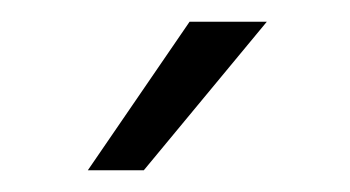

<svg xmlns="http://www.w3.org/2000/svg" viewBox="-20 -764 321 176"><path d="M153.8 -744.1H224.6L111.8 -607.9H60.5Z"/></svg>

Font: RobotoInd Light
Style: Regular
Weight: 300
Designer: Google
Version: Version 2.001151; 2014